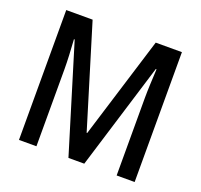

<svg xmlns="http://www.w3.org/2000/svg" viewBox="-124 -853 1037 992"><g transform="rotate(20 394.5 -357.0)"><path d="M349 0H436L616 -586H620C617 -527 614 -470 614 -426V0H713V-714H569L396 -154H393L222 -714H77V0H173V-425C173 -469 170 -527 166 -586H170Z"/></g></svg>

Font: Noto Sans Myanmar UI Condensed Medium
Style: Regular
Weight: 500
Width: 3
Designer: Monotype Design Team
Foundry: Monotype Imaging Inc.
Version: Version 2.103